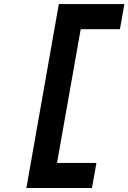

<svg xmlns="http://www.w3.org/2000/svg" viewBox="-20 -818 630 942"><path d="M109.4 104.5 268.6 -797.9H590.3L568.4 -674.8H376L259.8 -18.6H453.1L431.2 104.5Z"/></svg>

Font: CaskaydiaCove NFP
Style: Bold Italic
Weight: 700
Italic angle: -10°
Designer: Aaron Bell
Foundry: Saja Typeworks
Version: Version 2111.001; VTT 6.35;Nerd Fonts 3.1.1